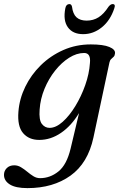

<svg xmlns="http://www.w3.org/2000/svg" viewBox="-59 -692 598 964"><path d="M410 -1Q382.5 127 295 189.8Q207.5 252.5 79 252.5Q19.5 252.5 -9.8 234Q-39 215.5 -39 186Q-39 166 -25 152Q-11 138 12.5 138Q30.5 138 46.5 147.8Q62.5 157.5 77.8 170.2Q93 183 108.8 192.8Q124.5 202.5 142 202.5Q192.5 202.5 234.2 169Q276 135.5 295.5 54L338 -124.5Q299 -60 247.2 -24.8Q195.5 10.5 138 10.5Q86 10.5 56.8 -23.8Q27.5 -58 33.5 -131.5Q38.5 -196 67.8 -256.2Q97 -316.5 146 -364.5Q195 -412.5 259 -440.8Q323 -469 396.5 -469Q459.5 -469 490 -456.2Q520.5 -443.5 518.5 -424.5Q517.5 -413 511.8 -407.2Q506 -401.5 499.5 -395.8Q493 -390 490.5 -378.5ZM140 -142Q136 -89.5 151.2 -69.8Q166.5 -50 190 -50Q221.5 -50 255.5 -80.2Q289.5 -110.5 319.2 -159.2Q349 -208 369 -264.8Q389 -321.5 392.5 -375Q398 -426 363.5 -426Q326 -426 288 -402Q250 -378 217.8 -337.5Q185.5 -297 164.5 -246.2Q143.5 -195.5 140 -142ZM376 -588.5Q409.5 -588.5 436 -605.2Q462.5 -622 486 -658.5Q496.5 -671.5 506.5 -671.5Q522.5 -671.5 515 -650.5Q495 -589.5 452.5 -555Q410 -520.5 358.5 -520.5Q306.5 -520.5 281.8 -555Q257 -589.5 269 -650.5Q273 -671.5 289.5 -671.5Q299.5 -671.5 302.5 -658.5Q307 -621.5 325.2 -605Q343.5 -588.5 376 -588.5Z"/></svg>

Font: Fraunces 9pt S000
Style: Italic
Weight: 400
Italic angle: -16°
Version: Version 1.000; ttfautohint (v1.8.3)